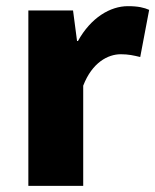

<svg xmlns="http://www.w3.org/2000/svg" viewBox="-20 -603 504 623"><path d="M72 0H250V-325C279 -400 330 -427 372 -427C397 -427 414 -423 435 -418L464 -571C448 -578 429 -583 395 -583C338 -583 275 -546 233 -470H230L217 -569H72Z"/></svg>

Font: Noto Sans CJK HK Black
Style: Regular
Weight: 900
Designer: Ryoko NISHIZUKA 西塚涼子 (kana, bopomofo & ideographs); Paul D. Hunt (Latin, Greek & Cyrillic); Sandoll Communications 산돌커뮤니
Foundry: Adobe
Version: Version 2.004;hotconv 1.0.118;makeotfexe 2.5.65603